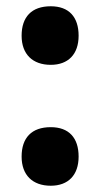

<svg xmlns="http://www.w3.org/2000/svg" viewBox="-20 -581 320 613"><path d="M49 -467C49 -408 84 -374 142 -374C198 -374 231 -408 231 -467C231 -527 200 -561 142 -561C81 -561 49 -527 49 -467ZM49 -81C49 -22 84 12 142 12C198 12 231 -22 231 -81C231 -141 200 -175 142 -175C81 -175 49 -141 49 -81Z"/></svg>

Font: Noto Sans Lao ExtraCondensed Black
Style: Regular
Weight: 900
Width: 2
Designer: Monotype Design Team
Foundry: Monotype Imaging Inc.
Version: Version 2.003